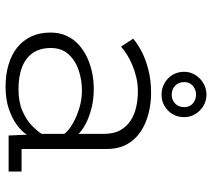

<svg xmlns="http://www.w3.org/2000/svg" viewBox="-56 -695 762 690"><g transform="rotate(90 325.0 -350.0)"><path d="M291.5 11Q248 11 212 0.2Q176 -10.5 150.5 -31Q125 -51.5 111 -81.5Q97 -111.5 97 -150Q97 -182.5 108.5 -207.8Q120 -233 140.2 -251.5Q160.5 -270 186.2 -282Q212 -294 241 -300Q270 -306 299.5 -306Q338.5 -306 371.2 -297.2Q404 -288.5 427.2 -275.8Q450.5 -263 461 -251V-343.5Q461 -378.5 447.5 -402Q434 -425.5 412 -439.2Q390 -453 363 -458.8Q336 -464.5 308 -464.5Q282 -464.5 257.8 -458.8Q233.5 -453 212 -443.8Q190.5 -434.5 174.2 -424Q158 -413.5 147.5 -404L119 -447.5Q136 -462.5 164.2 -477.5Q192.5 -492.5 230.5 -502.2Q268.5 -512 313.5 -512Q341.5 -512 370 -506.8Q398.5 -501.5 424.8 -490Q451 -478.5 471.5 -459.8Q492 -441 503.8 -414.5Q515.5 -388 515.5 -352V-46.5H596.5V0H467L464 -65.5Q454 -49 431 -31.2Q408 -13.5 372.8 -1.2Q337.5 11 291.5 11ZM300 -35.5Q347 -35.5 379.2 -49.8Q411.5 -64 431.5 -83.8Q451.5 -103.5 461 -118.5V-200.5Q449.5 -215.5 424.8 -230Q400 -244.5 368.8 -254Q337.5 -263.5 305.5 -263.5Q267.5 -263.5 232.5 -251.8Q197.5 -240 175 -215.2Q152.5 -190.5 152.5 -151.5Q152.5 -112.5 170.5 -86.8Q188.5 -61 221.5 -48.2Q254.5 -35.5 300 -35.5ZM320.5 -549.5Q298 -549.5 279.2 -560Q260.5 -570.5 249.2 -589Q238 -607.5 238 -630.5Q238 -652.5 249.2 -670.8Q260.5 -689 279.2 -700Q298 -711 320.5 -711Q342 -711 360.5 -700Q379 -689 390 -670.8Q401 -652.5 401 -630.5Q401 -607.5 390 -589Q379 -570.5 360.5 -560Q342 -549.5 320.5 -549.5ZM320.5 -586Q339 -586 352 -598.2Q365 -610.5 365 -631.5Q365 -650 352 -661.8Q339 -673.5 320.5 -673.5Q301.5 -673.5 288.2 -661.8Q275 -650 275 -631.5Q275 -610.5 288.2 -598.2Q301.5 -586 320.5 -586Z"/></g></svg>

Font: Trispace Thin ExtraLight
Style: Regular
Weight: 250
Version: Version 1.210